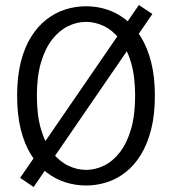

<svg xmlns="http://www.w3.org/2000/svg" viewBox="-20 -731 690 768"><path d="M60.5 -19.5 535.5 -711 589.5 -675 114.5 17ZM324.5 11Q282 11 241.5 -1.8Q201 -14.5 166 -41.8Q131 -69 104.5 -111.5Q78 -154 63.2 -212.8Q48.5 -271.5 48.5 -348Q48.5 -424 63.2 -482.8Q78 -541.5 104.5 -583.8Q131 -626 166 -653.2Q201 -680.5 241.5 -693.2Q282 -706 324.5 -706Q366.5 -706 406.8 -693.2Q447 -680.5 482 -653.2Q517 -626 543.2 -583.8Q569.5 -541.5 584.5 -482.8Q599.5 -424 599.5 -348Q599.5 -271.5 584.5 -212.8Q569.5 -154 543.2 -111.5Q517 -69 482 -41.8Q447 -14.5 406.8 -1.8Q366.5 11 324.5 11ZM324.5 -51.5Q361 -51.5 396 -68.5Q431 -85.5 459 -121.2Q487 -157 503.8 -213.2Q520.5 -269.5 520.5 -348Q520.5 -426 503.8 -482Q487 -538 459 -573.8Q431 -609.5 396 -626.5Q361 -643.5 324.5 -643.5Q287.5 -643.5 252.5 -626.5Q217.5 -609.5 189.2 -573.8Q161 -538 144.2 -482Q127.5 -426 127.5 -348Q127.5 -269.5 144.2 -213.2Q161 -157 189.2 -121.2Q217.5 -85.5 252.5 -68.5Q287.5 -51.5 324.5 -51.5Z"/></svg>

Font: Trispace Thin Light
Style: Regular
Weight: 300
Version: Version 1.210